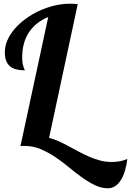

<svg xmlns="http://www.w3.org/2000/svg" viewBox="-20 -760 703 1030"><path d="M238.8 -668.9Q172.4 -641.6 135.7 -587.2Q99.1 -532.7 99.1 -451.2Q99.1 -432.1 101.3 -420.2Q103.5 -408.2 106 -400.9Q108.4 -393.6 110.6 -389.6Q112.8 -385.7 112.8 -382.8Q86.9 -382.8 66.9 -387.9Q46.9 -393.1 33.4 -404.5Q20 -416 12.9 -434.6Q5.9 -453.1 5.9 -480Q5.9 -513.2 20.3 -545.4Q34.7 -577.6 59.8 -606.4Q85 -635.3 118.9 -659.9Q152.8 -684.6 191.7 -702.4Q230.5 -720.2 272.7 -730.2Q314.9 -740.2 356.9 -740.2Q368.2 -740.2 377.7 -739.5Q387.2 -738.8 397 -737.8L243.2 -20Q269 -14.2 295.2 -2.2Q321.3 9.8 348.1 24.2Q375 38.6 402.6 53.5Q430.2 68.4 458.7 80.8Q487.3 93.3 517.3 101.1Q547.4 108.9 579.1 108.9Q599.6 108.9 620.4 105.5Q641.1 102.1 663.1 92.8Q658.7 128.9 649.7 158Q640.6 187 627.4 207.5Q614.3 228 596.9 239Q579.6 250 559.1 250Q523.4 250 488.8 233.2Q454.1 216.3 419.2 191.2Q384.3 166 348.6 136.5Q313 106.9 275.4 81.8Q237.8 56.6 197.5 39.8Q157.2 22.9 112.8 22.9Q106.9 22.9 101.6 22.9Q96.2 22.9 89.8 23.9Z"/></svg>

Font: Lobster
Style: Regular
Weight: 400
Designer: Pablo Impallari
Foundry: Pablo Impallari
Version: Version 1.007; ttfautohint (v1.1) -l 8 -r 50 -G 50 -x 14 -D 